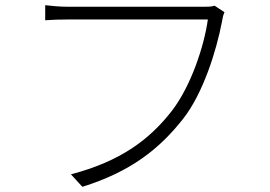

<svg xmlns="http://www.w3.org/2000/svg" viewBox="-20 -711 1040 739"><path d="M806 -689C792 -685 780 -685 767 -685H243C210 -685 180 -688 154 -691V-633C179 -635 206 -636 242 -636H780C766 -534 715 -380 642 -285C556 -174 444 -90 253 -40L297 8C483 -50 594 -138 685 -254C762 -352 813 -516 834 -626C837 -644 839 -653 844 -664Z"/></svg>

Font: Noto Sans CJK KR Light
Style: Regular
Weight: 300
Designer: Ryoko NISHIZUKA (kana & ideographs); Paul D. Hunt (Latin, Greek & Cyrillic); Wenlong ZHANG (bopomofo); Sandoll Communica
Foundry: Adobe Systems Incorporated
Version: Version 1.004;PS 1.004;hotconv 1.0.82;makeotf.lib2.5.63406